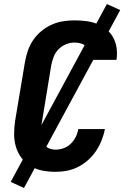

<svg xmlns="http://www.w3.org/2000/svg" viewBox="-20 -844 640 952"><path d="M256 8Q223 8 191 2Q159 -4 132 -20Q105 -36 86.5 -61Q68 -86 59 -116Q50 -146 50 -179Q50 -212 55 -245L104 -538Q109 -566 118.5 -593.5Q128 -621 145 -646Q162 -671 186 -690.5Q210 -710 237 -722Q264 -734 292.5 -738.5Q321 -743 349 -743Q378 -743 406.5 -739.5Q435 -736 460.5 -726Q486 -716 507 -699Q528 -682 541 -658.5Q554 -635 558 -607Q562 -579 558 -550Q558 -549 557.5 -548.5Q557 -548 557 -547H425Q425 -547 425 -547.5Q425 -548 425 -548Q428 -566 424.5 -582.5Q421 -599 410 -611Q399 -623 383 -628Q367 -633 349 -633Q328 -633 307 -624.5Q286 -616 270 -599.5Q254 -583 246 -562Q238 -541 234 -520L186 -227Q183 -212 182 -197.5Q181 -183 183 -169.5Q185 -156 190.5 -143Q196 -130 205 -120.5Q214 -111 227.5 -106.5Q241 -102 256 -102Q275 -102 295 -109Q315 -116 330.5 -131Q346 -146 355.5 -165Q365 -184 368 -204H500Q495 -176 484 -148.5Q473 -121 456.5 -96Q440 -71 417 -50.5Q394 -30 367.5 -16.5Q341 -3 312.5 2.5Q284 8 256 8ZM99 88 33 58 510 -824 576 -794Z"/></svg>

Font: Iosevka SS04 XBd Ex Obl
Style: Regular
Weight: 800
Width: 7
Italic angle: -9°
Monospace: yes
Designer: Belleve Invis
Foundry: Belleve Invis
Version: Version 19.0.0; ttfautohint (v1.8.4)